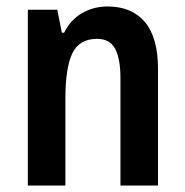

<svg xmlns="http://www.w3.org/2000/svg" viewBox="-20 -573 572 593"><path d="M312 -553Q387 -553 427.5 -505Q468 -457 468 -360V0H352V-332Q352 -392 335.5 -422.5Q319 -453 280 -453Q225 -453 203.5 -408.5Q182 -364 182 -268V0H66V-543H157L171 -472H178Q198 -512 233.5 -532.5Q269 -553 312 -553Z"/></svg>

Font: Noto Sans Condensed SemiBold
Style: Regular
Weight: 600
Width: 3
Designer: Monotype Design Team
Foundry: Monotype Imaging Inc.
Version: Version 2.013; ttfautohint (v1.8.4.7-5d5b)